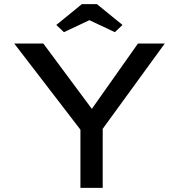

<svg xmlns="http://www.w3.org/2000/svg" viewBox="-20 -911 868 931"><path d="M370 0V-329L384 -264L49 -700H190L438 -366L414 -367L649 -700H779L469 -274L478 -337V0ZM290 -755 253 -790 377 -891H450L574 -790L537 -755L399 -820H428Z"/></svg>

Font: Lexend Giga
Style: Regular
Weight: 400
Designer: Bonnie Shaver-Troup, Thomas Jockin
Foundry: Lexend
Version: Version 1.007